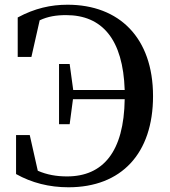

<svg xmlns="http://www.w3.org/2000/svg" viewBox="-20 -775 718 813"><path d="M55 -534H113L148 -689C182 -705 217 -711 260 -711C413 -711 501 -608 508 -394H290L275 -504H230V-249H275L289 -355H508C505 -132 416 -28 264 -28C219 -28 179 -35 140 -52L106 -203H48V-38C114 -1 188 18 270 18C494 18 628 -125 628 -368C628 -615 485 -755 266 -755C196 -755 127 -740 55 -701Z"/></svg>

Font: Source Han Serif CN SemiBold
Style: Regular
Weight: 600
Designer: Ryoko NISHIZUKA 西塚涼子 (kana & ideographs); Frank Grießhammer (Latin, Greek & Cyrillic); Wenlong ZHANG 张文龙 (bopomofo); San
Foundry: Adobe Systems Incorporated
Version: Version 1.000;PS 1;hotconv 16.6.53;makeotf.lib2.5.65590